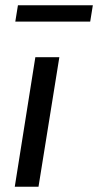

<svg xmlns="http://www.w3.org/2000/svg" viewBox="-20 -708 372 728"><path d="M36 0 114 -491H205L126 0ZM38 -626 48 -688H332L322 -626Z"/></svg>

Font: Nunito Sans 10pt SemiCondensed Medium
Style: Italic
Weight: 500
Width: 4
Italic angle: -9°
Designer: Vernon Adams
Foundry: Vernon Adams
Version: Version 3.101;gftools[0.9.27]